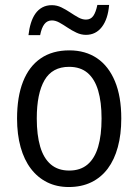

<svg xmlns="http://www.w3.org/2000/svg" viewBox="-20 -750 561 780"><path d="M472.7 -268.6Q472.7 -204.1 458.7 -152.6Q444.8 -101.1 417.7 -64.9Q390.6 -28.8 350.8 -9.5Q311 9.8 259.3 9.8Q210.4 9.8 171.6 -9.5Q132.8 -28.8 105.5 -64.7Q78.1 -100.6 63.7 -152.3Q49.3 -204.1 49.3 -268.6Q49.3 -356.9 73.7 -418.7Q98.1 -480.5 145.5 -512.9Q192.9 -545.4 261.7 -545.4Q327.1 -545.4 374.3 -513.4Q421.4 -481.4 447 -419.7Q472.7 -357.9 472.7 -268.6ZM129.4 -268.6Q129.4 -201.7 143.3 -154.3Q157.2 -106.9 186.5 -82Q215.8 -57.1 261.2 -57.1Q306.6 -57.1 335.7 -81.8Q364.7 -106.4 378.7 -153.6Q392.6 -200.7 392.6 -268.6Q392.6 -335.4 378.7 -382.3Q364.7 -429.2 335.7 -453.9Q306.6 -478.5 260.7 -478.5Q192.4 -478.5 160.9 -424.3Q129.4 -370.1 129.4 -268.6ZM95.7 -607.4Q98.6 -633.8 105.5 -656Q112.3 -678.2 123.8 -694.6Q135.3 -710.9 152.1 -720Q168.9 -729 190.4 -729Q210.9 -729 229.5 -720Q248 -710.9 265.1 -699.5Q282.2 -688 298.1 -679.2Q314 -670.4 329.1 -670.4Q348.6 -670.4 359.1 -685.5Q369.6 -700.7 375.5 -730H423.3Q418.5 -672.4 393.8 -640.4Q369.1 -608.4 329.1 -608.4Q309.6 -608.4 290.8 -617.2Q272 -626 254.6 -637.7Q237.3 -649.4 221.4 -658.2Q205.6 -667 190.9 -667Q171.9 -667 160.4 -652.1Q148.9 -637.2 143.1 -607.4Z"/></svg>

Font: Open Sans SemiCondensed
Style: Regular
Weight: 400
Width: 4
Designer: Monotype Design Team
Foundry: Monotype Imaging Inc.
Version: Version 3.000